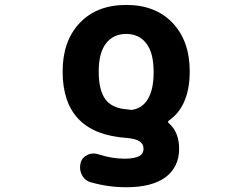

<svg xmlns="http://www.w3.org/2000/svg" viewBox="-20 -578 1040 795"><path d="M502.9 197.3Q427.7 197.3 356.4 176.8Q331.1 169.9 319.3 146.5Q311.5 131.8 311.5 115.2Q311.5 106.4 313.5 97.7Q319.3 74.2 341.8 63.5Q353.5 57.6 367.2 57.6Q377 57.6 385.7 60.5Q443.4 79.1 496.1 79.1Q518.6 79.1 534.2 75.7Q549.8 72.3 557.6 67.9Q565.4 63.5 569.3 56.6Q573.2 49.8 573.7 45.9Q574.2 42 574.2 37.1Q574.2 17.6 557.1 6.8Q540 -3.9 504.9 -6.8Q372.1 -15.6 305.7 -84.5Q239.3 -153.3 239.3 -282.2Q239.3 -408.2 310.1 -482.9Q380.9 -557.6 502.4 -557.6Q624 -557.6 694.8 -482.9Q765.6 -408.2 765.6 -282.2Q765.6 -205.1 740.2 -151.4Q718.8 -106.4 679.7 -79.1Q671.9 -73.2 679.7 -67.4Q721.7 -30.3 721.7 38.1Q721.7 113.3 665 156.2Q608.4 197.3 502.9 197.3ZM419.9 -399.4Q388.7 -360.4 388.7 -282.2Q388.7 -203.1 417 -166Q440.4 -134.8 490.2 -127Q496.1 -126 507.3 -125Q518.6 -124 523.4 -123Q524.4 -123 525.4 -123Q526.4 -123 527.3 -123Q571.3 -130.9 592.8 -168.9Q616.2 -208 616.2 -279.3Q616.2 -360.4 585 -399.4Q554.7 -437.5 502.4 -437.5Q450.2 -437.5 419.9 -399.4Z"/></svg>

Font: Rounded-X Mgen+ 1mn bold
Style: Bold
Weight: 700
Designer: [Source Han Sans]
Ryoko NISHIZUKA  (kana & ideographs); Paul D. Hunt (Latin, Greek & Cyrillic); Wenlong ZHANG  (bopomofo
Version: Version 1.059.20150602